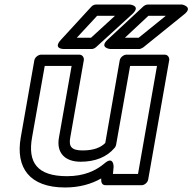

<svg xmlns="http://www.w3.org/2000/svg" viewBox="-20 -795 852 850"><path d="M337 -79C402 -79 453 -100 487 -140C491 -144 493 -150 494 -154L556 -503H675L591 -25H480L483 -56C483 -56 484 -107 443 -72C404 -39 352 -15 277 -15C144 -15 102 -76 122 -187L178 -503H297L241 -186C229 -121 265 -79 337 -79ZM448 25H607C618 25 633 15 636 0L729 -528C731 -539 724 -553 709 -553H540C529 -553 513 -543 510 -528L446 -162C427 -143 397 -129 346 -129C295 -129 284 -147 291 -186L351 -528C353 -539 346 -553 331 -553H162C151 -553 135 -543 132 -528L72 -187C48 -52 111 35 268 35C331 35 384 20 428 -5C427 12 431 25 448 25ZM637 -725H714L594 -628H533ZM635 -775C629 -775 621 -772 615 -767L457 -620C417 -583 468 -578 468 -578H596C601 -578 608 -581 614 -585L796 -732C837 -765 786 -775 786 -775ZM410 -725H489L383 -628H320ZM406 -775C399 -775 390 -772 384 -765L249 -618C213 -578 262 -578 262 -578H386C392 -578 399 -581 405 -586L566 -733C606 -770 555 -775 555 -775Z"/></svg>

Font: Asimov
Style: XWidOuIt
Weight: 500
Designer: Google
Version: Version 2.000980; 2014